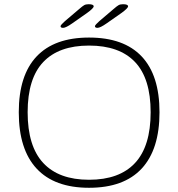

<svg xmlns="http://www.w3.org/2000/svg" viewBox="-20 -884 844 910"><path d="M402 6Q238 6 153.5 -85Q69 -176 69 -352Q69 -527 153.5 -616.5Q238 -706 402 -706Q567 -706 651.5 -616.5Q736 -527 736 -352Q736 -176 651.5 -85Q567 6 402 6ZM402 -32Q546 -32 620 -111.5Q694 -191 694 -352Q694 -512 620 -590Q546 -668 402 -668Q259 -668 185 -590Q111 -512 111 -352Q111 -191 185 -111.5Q259 -32 402 -32ZM279 -752Q267 -752 267 -760Q267 -763 273 -769.5Q279 -776 288 -784L355 -841Q371 -855 379 -859.5Q387 -864 400 -864Q424 -864 424 -854Q424 -845 392 -822L322 -773Q292 -752 279 -752ZM442 -752Q430 -752 430 -760Q430 -763 436 -769.5Q442 -776 451 -784L518 -841Q534 -855 542 -859.5Q550 -864 563 -864Q587 -864 587 -854Q587 -845 555 -822L485 -773Q455 -752 442 -752Z"/></svg>

Font: Asap Semi Expanded Thin
Style: Regular
Weight: 100
Width: 6
Designer: Pablo Cosgaya
Foundry: Omnibus-Type
Version: Version 3.001; ttfautohint (v1.8.4.7-5d5b)